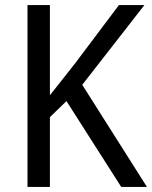

<svg xmlns="http://www.w3.org/2000/svg" viewBox="-20 -734 597 754"><path d="M557 0H456L241 -337L176 -274V0H88V-714H176V-360Q197 -386 221.5 -417.5Q246 -449 274 -484L447 -714H547L303 -401Z"/></svg>

Font: Noto Sans Thai SemiCondensed
Style: Regular
Weight: 400
Width: 4
Designer: Monotype Design Team
Foundry: Monotype Imaging Inc.
Version: Version 2.001